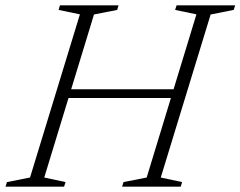

<svg xmlns="http://www.w3.org/2000/svg" viewBox="-44 -696 896 716"><path d="M175.5 -330.5 185.5 -363H639L629 -330.5ZM254 -642.5 174.5 -659 179.5 -676H398L393 -659L306.5 -642L121 -34L200.5 -17L195 0H-23.5L-18 -17L68 -34ZM688.5 -642.5 609 -659 614.5 -676H833L827.5 -659L741.5 -642L555.5 -34L635 -17L630 0H411.5L416.5 -17L503 -34Z"/></svg>

Font: Newsreader 16pt 16pt Light
Style: Italic
Weight: 300
Italic angle: -17°
Version: Version 1.003